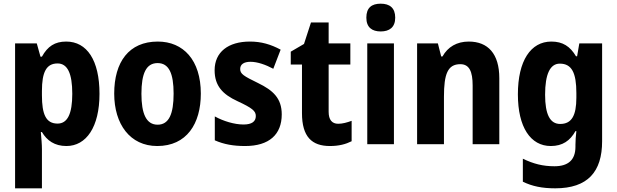

<svg xmlns="http://www.w3.org/2000/svg" viewBox="-20 -784 3357 1044"><path d="M340 -558C278 -558 239 -532 208 -476H200L180 -548H62V240H208V27C208 1 205 -31 202 -66H208C235 -20 277 10 341 10C449 10 521 -93 521 -274C521 -456 453 -558 340 -558ZM293 -439C347 -439 373 -385 373 -274C373 -165 347 -112 293 -112C230 -112 208 -162 208 -266V-289C208 -392 232 -439 293 -439Z M1072 -275C1072 -457 977 -558 838 -558C681 -558 601 -447 601 -275C601 -109 687 10 835 10C995 10 1072 -111 1072 -275ZM749 -274C749 -385 775 -441 837 -441C899 -441 924 -384 924 -275C924 -165 899 -106 837 -106C775 -106 749 -166 749 -274Z M1512 -162C1512 -250 1464 -293 1384 -332C1304 -371 1286 -382 1286 -409C1286 -434 1306 -448 1342 -448C1380 -448 1425 -432 1466 -410L1506 -514C1452 -543 1400 -558 1339 -558C1221 -558 1147 -501 1147 -402C1147 -317 1191 -271 1271 -234C1353 -196 1371 -180 1371 -153C1371 -123 1349 -107 1304 -107C1255 -107 1195 -125 1148 -151V-21C1198 1 1249 10 1313 10C1444 10 1512 -53 1512 -162Z M1819 -111C1785 -111 1767 -133 1767 -176V-433H1885V-548H1767V-662H1671L1633 -545L1561 -503V-433H1622V-169C1622 -40 1676 10 1774 10C1823 10 1860 0 1892 -16V-127C1867 -118 1843 -111 1819 -111Z M2050 -764C2001 -764 1972 -742 1972 -688C1972 -635 2003 -613 2050 -613C2097 -613 2129 -635 2129 -688C2129 -741 2099 -764 2050 -764ZM2122 -548H1977V0H2122Z M2529 -558C2464 -558 2415 -529 2386 -477H2379L2361 -548H2248V0H2394V-258C2394 -381 2414 -435 2483 -435C2532 -435 2550 -395 2550 -319V0H2695V-359C2695 -492 2633 -558 2529 -558Z M2978 -558C2866 -558 2796 -454 2796 -271C2796 -92 2865 10 2975 10C3039 10 3080 -19 3109 -71H3114C3111 -48 3109 -17 3109 3V14C3109 87 3068 120 2995 120C2932 120 2881 107 2823 79V204C2874 229 2928 240 2999 240C3176 240 3254 150 3254 -16V-548H3130L3118 -478H3112C3080 -532 3040 -558 2978 -558ZM3024 -438C3089 -438 3114 -388 3114 -278V-253C3114 -155 3088 -110 3026 -110C2971 -110 2944 -161 2944 -269C2944 -381 2971 -438 3024 -438Z"/></svg>

Font: Noto Sans Oriya Cond Bold
Style: Bold
Weight: 700
Width: 3
Designer: Amélie Bonet and Sol Matas
Foundry: Google LLC
Version: Version 2.006